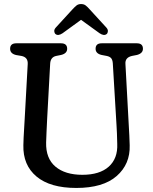

<svg xmlns="http://www.w3.org/2000/svg" viewBox="-20 -914 754 949"><path d="M556 -293.5 537.5 -602Q536 -619 529 -626.8Q522 -634.5 507.5 -637.5L481.5 -642.5Q452.5 -649.5 452.5 -673Q452.5 -700 482.5 -700H656.5Q686.5 -700 686.5 -673Q686.5 -650.5 657.5 -642.5L632 -637.5Q597.5 -629.5 600 -598L616.5 -294Q618 -269 619.2 -245.2Q620.5 -221.5 621 -196Q624 -103 556.8 -44Q489.5 15 357 15Q228 15 160.5 -41.5Q93 -98 95.5 -196.5Q95.5 -211.5 96.8 -234.8Q98 -258 99.5 -282.5Q101 -307 102 -326L117 -597.5Q119 -631 86 -637.5L59.5 -642Q30 -649 30 -673Q30 -700 60.5 -700H281.5Q312 -700 312 -673Q312 -650 282.5 -642.5L257.5 -637.5Q230 -631.5 228 -600L213 -325.5Q211 -290 210 -261.8Q209 -233.5 208 -210Q206 -131 254 -90.5Q302 -50 387 -50Q472.5 -50 517.5 -90.2Q562.5 -130.5 559.5 -202.5Q559 -234.5 558 -254.5Q557 -274.5 556 -293.5ZM507.5 -746Q494 -735 472.5 -749.5L380.5 -816L289 -749.5Q267 -735 254 -746Q249 -750.5 248.2 -759.5Q247.5 -768.5 256 -778L338 -867.5Q349 -879.5 358 -886.8Q367 -894 380.5 -894Q394.5 -894 403.5 -887Q412.5 -880 423.5 -867.5L505.5 -778Q514 -768.5 513.2 -759.5Q512.5 -750.5 507.5 -746Z"/></svg>

Font: Fraunces 72pt SuperSoft
Style: Regular
Weight: 400
Version: Version 1.000;[b76b70a41]